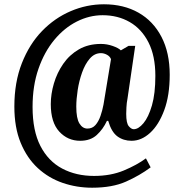

<svg xmlns="http://www.w3.org/2000/svg" viewBox="-20 -734 848 896"><path d="M410 142Q338 142 272.5 119.5Q207 97 156.5 50.5Q106 4 76.5 -67.5Q47 -139 47 -237Q47 -350 82 -439Q117 -528 176 -589Q235 -650 310 -682Q385 -714 465 -714Q557 -714 626 -675Q695 -636 733.5 -562Q772 -488 772 -385Q772 -289 746.5 -220Q721 -151 680.5 -114Q640 -77 594 -77Q556 -77 528 -97.5Q500 -118 485 -170H479Q461 -131 431.5 -104Q402 -77 354 -77Q296 -77 256.5 -120Q217 -163 217 -248Q217 -295 231.5 -344.5Q246 -394 275 -436Q304 -478 348 -503.5Q392 -529 451 -529Q479 -529 506 -519.5Q533 -510 544 -499L580 -520H611L575 -274Q571 -254 570 -233Q569 -212 569 -203Q569 -159 581 -145Q593 -131 604 -131Q626 -131 649.5 -159Q673 -187 689 -242Q705 -297 705 -380Q705 -473 673 -536Q641 -599 585.5 -631Q530 -663 459 -663Q397 -663 338.5 -633.5Q280 -604 233.5 -548Q187 -492 159.5 -413Q132 -334 132 -235Q132 -124 168.5 -53Q205 18 270 52.5Q335 87 419 87Q497 87 558 61.5Q619 36 661 5L683 47Q632 85 568 113.5Q504 142 410 142ZM388 -134Q411 -134 425.5 -150.5Q440 -167 449 -193Q458 -219 463 -246L498 -458Q493 -471 479 -478.5Q465 -486 451 -486Q421 -486 399 -460.5Q377 -435 363 -395.5Q349 -356 342.5 -313.5Q336 -271 336 -236Q336 -182 350.5 -158Q365 -134 388 -134Z"/></svg>

Font: Noto Serif Georgian Condensed ExtraBold
Style: Regular
Weight: 800
Width: 3
Designer: Monotype Design Team, Akaki Razmadze
Foundry: Google LLC
Version: Version 2.003; ttfautohint (v1.8.4.7-5d5b)